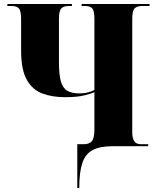

<svg xmlns="http://www.w3.org/2000/svg" viewBox="-20 -734 789 964"><path d="M368 210V-10H400Q429 -10 441.5 -25.5Q454 -41 454 -84V-271Q442 -265 405 -255.5Q368 -246 307 -246Q244 -246 194 -264Q144 -282 115 -332.5Q86 -383 86 -480V-637Q86 -679 75 -691.5Q64 -704 38 -704H17V-714H341V-704H326Q300 -704 288 -692Q276 -680 276 -639V-420Q276 -360 285.5 -326Q295 -292 317.5 -278.5Q340 -265 379 -265Q403 -265 423 -270.5Q443 -276 454 -282V-639Q454 -680 443 -692Q432 -704 406 -704H390V-714H731V-704H694Q668 -704 656 -692Q644 -680 644 -639V-69Q644 -10 686 -10H724V0H547Q483 0 446 19Q409 38 393.5 84Q378 130 378 210Z"/></svg>

Font: Noto Serif Display SemiCondensed Black
Style: Regular
Weight: 900
Width: 4
Designer: Monotype Design Team
Foundry: Monotype Imaging Inc.
Version: Version 2.009